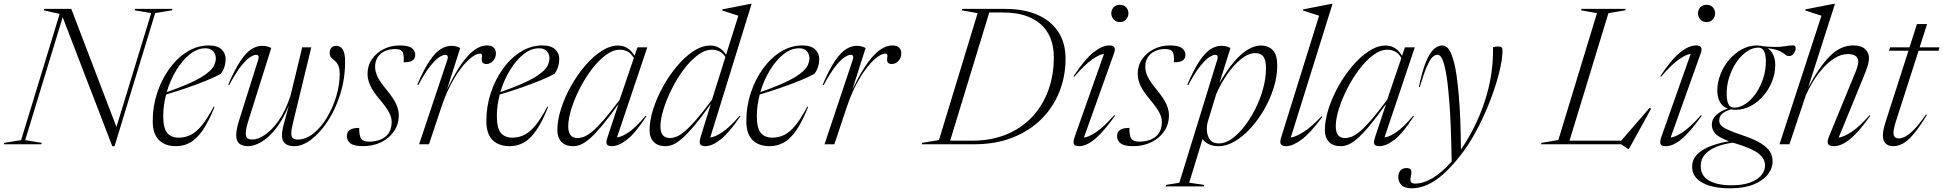

<svg xmlns="http://www.w3.org/2000/svg" viewBox="-61 -762 10262 1014"><path d="M758.5 -693 544 10H532L270 -671L72 -22L159.5 -7.5L157 0H-41L-38.5 -7.5L50.5 -22L254 -688.5L170.5 -707.5L172.5 -715H315.5L554 -91.5L737.5 -693L650 -707.5L652.5 -715H850L847.5 -707.5Z M1072 -197.5Q1040 -117 1008 -71.8Q976 -26.5 941.8 -8.2Q907.5 10 868.5 10Q811.5 10 778.5 -22.2Q745.5 -54.5 745.5 -123Q745.5 -200.5 769.2 -272Q793 -343.5 834 -400Q875 -456.5 928.2 -489.2Q981.5 -522 1041 -522Q1087 -522 1108.8 -501.2Q1130.5 -480.5 1130.5 -452Q1130.5 -405 1105 -372Q1079 -357 1030.8 -337.2Q982.5 -317.5 925.5 -297.8Q868.5 -278 816.5 -263Q801 -204.5 801 -149.5Q801 -85.5 822 -60.2Q843 -35 883 -35Q917 -35 946.5 -49.8Q976 -64.5 1005.2 -100.2Q1034.5 -136 1067.5 -199ZM1023.5 -507Q981 -507 941.2 -475Q901.5 -443 869.5 -390.2Q837.5 -337.5 819.5 -275.5Q943 -318.5 999.8 -352.8Q1056.5 -387 1070.5 -418.5Q1086 -454.5 1072.5 -480.8Q1059 -507 1023.5 -507Z M1535 -512H1583L1487.5 -118Q1477.5 -79 1477.5 -57.5Q1477.5 -39 1485.8 -32Q1494 -25 1511 -25Q1554.5 -25 1594.5 -57.2Q1634.5 -89.5 1665.8 -141.5Q1697 -193.5 1715 -253.8Q1733 -314 1733 -370Q1733 -402 1725 -417.8Q1717 -433.5 1706.5 -441.8Q1696 -450 1688 -458.2Q1680 -466.5 1680 -483.5Q1680 -500.5 1689.5 -510.2Q1699 -520 1714.5 -520Q1736.5 -520 1749 -501Q1761.5 -482 1761.5 -436Q1761.5 -346 1736.2 -265.5Q1711 -185 1670.5 -123Q1630 -61 1583.2 -25.5Q1536.5 10 1493.5 10Q1428 10 1428 -47Q1428 -71 1438.5 -109L1464.5 -204.5Q1433 -129 1395 -81.5Q1357 -34 1318.8 -12Q1280.5 10 1250 10Q1219.5 10 1203 -3.5Q1186.5 -17 1186.5 -49Q1186.5 -78.5 1202 -127L1302.5 -446Q1311 -472.5 1291 -472.5Q1280.5 -472.5 1261.2 -461Q1242 -449.5 1214 -415.2Q1186 -381 1149.5 -312.5L1144.5 -315Q1179.5 -397 1209.8 -441.5Q1240 -486 1268 -503Q1296 -520 1324 -520Q1339 -520 1350 -517Q1361 -514 1371.5 -508.5L1251.5 -127Q1237 -81.5 1237 -58Q1237 -39 1246 -32Q1255 -25 1272 -25Q1300 -25 1337 -49.2Q1374 -73.5 1410.5 -124.8Q1447 -176 1473.5 -257.5Z M1836 -86.5Q1835.5 -44 1847 -28.5Q1858 -14 1886.5 -14Q1942.5 -14 1975 -40.5Q2007.5 -67 2007.5 -119.5Q2007.5 -141.5 1994 -167.8Q1980.5 -194 1944.5 -236.5Q1908.5 -279 1894.2 -311Q1880 -343 1880 -371.5Q1880 -415.5 1903.5 -449.5Q1927 -483.5 1965.5 -502.8Q2004 -522 2049.5 -522Q2095.5 -522 2113.8 -508Q2132 -494 2132 -472Q2132 -453 2118.2 -443Q2104.5 -433 2071 -433Q2074 -477.5 2062.5 -491Q2052 -503 2025.5 -503Q1979.5 -503 1949.8 -478Q1920 -453 1920 -408.5Q1920 -384.5 1932.5 -357.5Q1945 -330.5 1982.5 -285.5Q2019.5 -240 2032.2 -210Q2045 -180 2045 -154Q2045 -105.5 2020 -68.8Q1995 -32 1952 -11Q1909 10 1856 10Q1810 10 1790.5 -4.5Q1771 -19 1771 -43Q1771 -64.5 1786 -75.5Q1801 -86.5 1836 -86.5Z M2301.5 -446Q2310 -472.5 2290 -472.5Q2279.5 -472.5 2260.2 -461Q2241 -449.5 2213 -415.2Q2185 -381 2148 -312.5L2143 -315Q2178 -397 2208.5 -441.5Q2239 -486 2267 -503Q2295 -520 2322.5 -520Q2338 -520 2348.5 -517Q2359 -514 2369.5 -508.5L2300 -290.5Q2361 -415.5 2411.8 -468.8Q2462.5 -522 2510.5 -522Q2535 -522 2546.5 -510.5Q2558 -499 2558 -481Q2558 -456 2542.8 -440Q2527.5 -424 2508 -424Q2479 -424 2483.5 -454Q2486 -469 2483.8 -474Q2481.5 -479 2475 -479Q2449 -479 2411.8 -444.2Q2374.5 -409.5 2336.8 -346.2Q2299 -283 2270 -196.5L2204.5 0H2152.5Z M2834 -197.5Q2802 -117 2770 -71.8Q2738 -26.5 2703.8 -8.2Q2669.5 10 2630.5 10Q2573.5 10 2540.5 -22.2Q2507.5 -54.5 2507.5 -123Q2507.5 -200.5 2531.2 -272Q2555 -343.5 2596 -400Q2637 -456.5 2690.2 -489.2Q2743.5 -522 2803 -522Q2849 -522 2870.8 -501.2Q2892.5 -480.5 2892.5 -452Q2892.5 -405 2867 -372Q2841 -357 2792.8 -337.2Q2744.5 -317.5 2687.5 -297.8Q2630.5 -278 2578.5 -263Q2563 -204.5 2563 -149.5Q2563 -85.5 2584 -60.2Q2605 -35 2645 -35Q2679 -35 2708.5 -49.8Q2738 -64.5 2767.2 -100.2Q2796.5 -136 2829.5 -199ZM2785.5 -507Q2743 -507 2703.2 -475Q2663.5 -443 2631.5 -390.2Q2599.5 -337.5 2581.5 -275.5Q2705 -318.5 2761.8 -352.8Q2818.5 -387 2832.5 -418.5Q2848 -454.5 2834.5 -480.8Q2821 -507 2785.5 -507Z M3147.5 -37.5 3205.5 -212.5Q3154.5 -141.5 3117.8 -97.5Q3081 -53.5 3054 -30.2Q3027 -7 3006.2 1.5Q2985.5 10 2966.5 10Q2925.5 10 2904 -12.8Q2882.5 -35.5 2882.5 -74.5Q2882.5 -126.5 2901.8 -187Q2921 -247.5 2954 -306.5Q2987 -365.5 3028.5 -414.2Q3070 -463 3115.2 -492.2Q3160.5 -521.5 3203 -521.5Q3258 -521.5 3290 -467.5L3305.5 -512H3357.5L3197.5 -36.5Q3222.5 -38.5 3260.2 -64.2Q3298 -90 3349 -151L3353 -148.5Q3295.5 -60 3251 -25Q3206.5 10 3170 10Q3150 10 3144 0.2Q3138 -9.5 3147.5 -37.5ZM2940 -94.5Q2940 -33 2989 -33Q3005.5 -33 3023.8 -40Q3042 -47 3067 -67.5Q3092 -88 3127 -128.2Q3162 -168.5 3211.5 -235L3286.5 -456Q3271 -481 3252.5 -490.2Q3234 -499.5 3212.5 -499.5Q3176 -499.5 3137.8 -471Q3099.5 -442.5 3064.2 -396Q3029 -349.5 3001 -294.8Q2973 -240 2956.5 -187.2Q2940 -134.5 2940 -94.5Z M3849.5 -148.5Q3790.5 -62 3745.5 -26Q3700.5 10 3664 10Q3643 10 3636.8 -0.2Q3630.5 -10.5 3640.5 -43L3693 -213Q3641.5 -140.5 3604 -96.2Q3566.5 -52 3539.5 -29Q3512.5 -6 3492 2Q3471.5 10 3454 10Q3413 10 3391.2 -12.8Q3369.5 -35.5 3369.5 -74.5Q3369.5 -125 3388.5 -185Q3407.5 -245 3440.2 -304.2Q3473 -363.5 3514.5 -412.8Q3556 -462 3601.2 -491.8Q3646.5 -521.5 3690.5 -521.5Q3742.5 -521.5 3773.5 -473L3838.5 -679Q3825 -683.5 3799.5 -691.5Q3774 -699.5 3752.5 -707L3754.5 -712.5L3904 -742H3908.5L3690 -36Q3714.5 -38 3753.2 -63.5Q3792 -89 3845.5 -151ZM3427 -94.5Q3427 -33 3476.5 -33Q3492.5 -33 3511 -40Q3529.5 -47 3554.2 -67.5Q3579 -88 3614.2 -128.2Q3649.5 -168.5 3699 -235L3770 -461Q3755 -483 3737.5 -491.2Q3720 -499.5 3699.5 -499.5Q3661.5 -499.5 3622.8 -470.2Q3584 -441 3549 -393.8Q3514 -346.5 3486.5 -291.5Q3459 -236.5 3443 -184.5Q3427 -132.5 3427 -94.5Z M4207 -197.5Q4175 -117 4143 -71.8Q4111 -26.5 4076.8 -8.2Q4042.5 10 4003.5 10Q3946.5 10 3913.5 -22.2Q3880.5 -54.5 3880.5 -123Q3880.5 -200.5 3904.2 -272Q3928 -343.5 3969 -400Q4010 -456.5 4063.2 -489.2Q4116.5 -522 4176 -522Q4222 -522 4243.8 -501.2Q4265.5 -480.5 4265.5 -452Q4265.5 -405 4240 -372Q4214 -357 4165.8 -337.2Q4117.5 -317.5 4060.5 -297.8Q4003.5 -278 3951.5 -263Q3936 -204.5 3936 -149.5Q3936 -85.5 3957 -60.2Q3978 -35 4018 -35Q4052 -35 4081.5 -49.8Q4111 -64.5 4140.2 -100.2Q4169.5 -136 4202.5 -199ZM4158.5 -507Q4116 -507 4076.2 -475Q4036.5 -443 4004.5 -390.2Q3972.5 -337.5 3954.5 -275.5Q4078 -318.5 4134.8 -352.8Q4191.5 -387 4205.5 -418.5Q4221 -454.5 4207.5 -480.8Q4194 -507 4158.5 -507Z M4442.5 -446Q4451 -472.5 4431 -472.5Q4420.5 -472.5 4401.2 -461Q4382 -449.5 4354 -415.2Q4326 -381 4289 -312.5L4284 -315Q4319 -397 4349.5 -441.5Q4380 -486 4408 -503Q4436 -520 4463.5 -520Q4479 -520 4489.5 -517Q4500 -514 4510.5 -508.5L4441 -290.5Q4502 -415.5 4552.8 -468.8Q4603.5 -522 4651.5 -522Q4676 -522 4687.5 -510.5Q4699 -499 4699 -481Q4699 -456 4683.8 -440Q4668.5 -424 4649 -424Q4620 -424 4624.5 -454Q4627 -469 4624.8 -474Q4622.5 -479 4616 -479Q4590 -479 4552.8 -444.2Q4515.5 -409.5 4477.8 -346.2Q4440 -283 4411 -196.5L4345.5 0H4293.5Z M5102 -692.5 5018 -707.5 5020.5 -715H5248Q5346 -715 5417.5 -684Q5489 -653 5527.8 -594.2Q5566.5 -535.5 5566.5 -452.5Q5566.5 -360 5534.2 -278.2Q5502 -196.5 5439.8 -134Q5377.5 -71.5 5287.5 -35.8Q5197.5 0 5082 0H4806.5L4808.5 -7.5L4898 -22.5ZM5072.5 -19Q5175.5 -19 5256 -52.8Q5336.5 -86.5 5391.8 -146.5Q5447 -206.5 5475.8 -286.2Q5504.5 -366 5504.5 -459Q5504.5 -572.5 5435 -634.2Q5365.5 -696 5236.5 -696H5163.5L4957 -19Z M5808 -692Q5808 -709.5 5820 -723Q5832 -736.5 5853.5 -736.5Q5875 -736.5 5886.8 -723Q5898.5 -709.5 5898.5 -692Q5898.5 -674 5886.8 -659.8Q5875 -645.5 5853.5 -645.5Q5832 -645.5 5820 -659.8Q5808 -674 5808 -692ZM5615 -40.5 5769.5 -477.5Q5746 -475 5707.2 -448.2Q5668.5 -421.5 5613 -357L5609 -360Q5668 -449 5714 -485.5Q5760 -522 5798 -522Q5837.5 -522 5823 -482L5663.5 -35.5Q5687.5 -37.5 5727.2 -63.8Q5767 -90 5824 -154L5828 -151Q5783.5 -89 5749.5 -54Q5715.5 -19 5688.5 -4.5Q5661.5 10 5637.5 10Q5613.5 10 5609.8 -2.5Q5606 -15 5615 -40.5Z M5903.5 -86.5Q5903 -44 5914.5 -28.5Q5925.5 -14 5954 -14Q6010 -14 6042.5 -40.5Q6075 -67 6075 -119.5Q6075 -141.5 6061.5 -167.8Q6048 -194 6012 -236.5Q5976 -279 5961.8 -311Q5947.5 -343 5947.5 -371.5Q5947.5 -415.5 5971 -449.5Q5994.5 -483.5 6033 -502.8Q6071.5 -522 6117 -522Q6163 -522 6181.2 -508Q6199.5 -494 6199.5 -472Q6199.5 -453 6185.8 -443Q6172 -433 6138.5 -433Q6141.5 -477.5 6130 -491Q6119.5 -503 6093 -503Q6047 -503 6017.2 -478Q5987.5 -453 5987.5 -408.5Q5987.5 -384.5 6000 -357.5Q6012.5 -330.5 6050 -285.5Q6087 -240 6099.8 -210Q6112.5 -180 6112.5 -154Q6112.5 -105.5 6087.5 -68.8Q6062.5 -32 6019.5 -11Q5976.5 10 5923.5 10Q5877.5 10 5858 -4.5Q5838.5 -19 5838.5 -43Q5838.5 -64.5 5853.5 -75.5Q5868.5 -86.5 5903.5 -86.5Z M6299 214.5 6296.5 222.5H6094.5L6097.5 214.5L6167.5 203L6367.5 -446Q6376 -472.5 6356 -472.5Q6346 -472.5 6326.8 -461Q6307.5 -449.5 6279.5 -415.2Q6251.5 -381 6214.5 -312.5L6209.5 -315Q6244.5 -397 6275 -441.5Q6305.5 -486 6333.2 -503Q6361 -520 6389 -520Q6404.5 -520 6415.5 -517Q6426.5 -514 6437.5 -508.5L6379 -323Q6439.5 -427.5 6494.5 -474.5Q6549.5 -521.5 6597 -521.5Q6638 -521.5 6661.2 -497Q6684.5 -472.5 6684.5 -416.5Q6684.5 -359.5 6666 -299.8Q6647.5 -240 6616 -184.8Q6584.5 -129.5 6544.2 -85.5Q6504 -41.5 6460.5 -15.8Q6417 10 6375 10Q6345 10 6323.8 -0.2Q6302.5 -10.5 6290 -27.5L6219.5 203ZM6319.5 -125Q6312.5 -103 6312.5 -82Q6312.5 -48 6327.8 -26.2Q6343 -4.5 6378 -4.5Q6409.5 -4.5 6443.8 -28.5Q6478 -52.5 6510.2 -93.8Q6542.5 -135 6568.5 -186.5Q6594.5 -238 6609.8 -294Q6625 -350 6625 -403Q6625 -445.5 6610.8 -463.5Q6596.5 -481.5 6569.5 -481.5Q6532.5 -481.5 6493.5 -450.2Q6454.5 -419 6420.2 -369.5Q6386 -320 6362 -265Z M6905.5 -679Q6892 -683.5 6866.5 -691.5Q6841 -699.5 6819.5 -707L6821.5 -712.5L6972 -742H6976.5L6756 -36Q6780 -38 6821.8 -64Q6863.5 -90 6918.5 -148L6922.5 -144.5Q6858.5 -58 6812 -24Q6765.5 10 6731.5 10Q6710.5 10 6703.8 -0.2Q6697 -10.5 6705 -36Z M7201 -37.5 7259 -212.5Q7208 -141.5 7171.2 -97.5Q7134.5 -53.5 7107.5 -30.2Q7080.5 -7 7059.8 1.5Q7039 10 7020 10Q6979 10 6957.5 -12.8Q6936 -35.5 6936 -74.5Q6936 -126.5 6955.2 -187Q6974.5 -247.5 7007.5 -306.5Q7040.5 -365.5 7082 -414.2Q7123.5 -463 7168.8 -492.2Q7214 -521.5 7256.5 -521.5Q7311.5 -521.5 7343.5 -467.5L7359 -512H7411L7251 -36.5Q7276 -38.5 7313.8 -64.2Q7351.5 -90 7402.5 -151L7406.5 -148.5Q7349 -60 7304.5 -25Q7260 10 7223.5 10Q7203.5 10 7197.5 0.2Q7191.5 -9.5 7201 -37.5ZM6993.5 -94.5Q6993.5 -33 7042.5 -33Q7059 -33 7077.2 -40Q7095.5 -47 7120.5 -67.5Q7145.5 -88 7180.5 -128.2Q7215.5 -168.5 7265 -235L7340 -456Q7324.5 -481 7306 -490.2Q7287.5 -499.5 7266 -499.5Q7229.5 -499.5 7191.2 -471Q7153 -442.5 7117.8 -396Q7082.5 -349.5 7054.5 -294.8Q7026.5 -240 7010 -187.2Q6993.5 -134.5 6993.5 -94.5Z M7437 -302.5H7432.5Q7450 -388 7470 -435.8Q7490 -483.5 7511.8 -502.8Q7533.5 -522 7556 -522Q7575 -522 7589.5 -503.2Q7604 -484.5 7618 -433Q7632 -383 7642.8 -263.2Q7653.5 -143.5 7654.5 28Q7738 -94.5 7782.2 -232.5Q7826.5 -370.5 7824 -512.5Q7837.5 -516.5 7851 -516.5Q7864.5 -516.5 7869.2 -512.2Q7874 -508 7874 -495.5Q7874 -449 7857.2 -381.5Q7840.5 -314 7812 -238.8Q7783.5 -163.5 7747.2 -92.8Q7711 -22 7672.5 31.5Q7595 137 7527.5 184.8Q7460 232.5 7393.5 232.5Q7357 232.5 7340.2 215.2Q7323.5 198 7323.5 171.5Q7323.5 151.5 7335 138.5Q7346.5 125.5 7367 125.5Q7384.5 125.5 7390 134.5Q7395.5 143.5 7390.5 167Q7385 191 7390.8 199.2Q7396.5 207.5 7412.5 207.5Q7456 207.5 7505 178.5Q7554 149.5 7605.5 91Q7602.5 -110.5 7593.2 -225Q7584 -339.5 7573.5 -389Q7563 -439 7552.8 -456Q7542.5 -473 7531 -473Q7517.5 -473 7504 -460Q7490.5 -447 7474.5 -410.2Q7458.5 -373.5 7437 -302.5Z M8433.5 -692.5 8228 -19H8501L8651 -192.5L8658.5 -187.5L8541.5 25.5H8538.5L8500.5 0H8077.5L8079.5 -7.5L8169 -22.5L8373 -692.5L8289 -707.5L8291.5 -715H8525L8522.5 -707.5Z M8906.5 -692Q8906.5 -709.5 8918.5 -723Q8930.5 -736.5 8952 -736.5Q8973.5 -736.5 8985.2 -723Q8997 -709.5 8997 -692Q8997 -674 8985.2 -659.8Q8973.5 -645.5 8952 -645.5Q8930.5 -645.5 8918.5 -659.8Q8906.5 -674 8906.5 -692ZM8713.5 -40.5 8868 -477.5Q8844.5 -475 8805.8 -448.2Q8767 -421.5 8711.5 -357L8707.5 -360Q8766.5 -449 8812.5 -485.5Q8858.5 -522 8896.5 -522Q8936 -522 8921.5 -482L8762 -35.5Q8786 -37.5 8825.8 -63.8Q8865.5 -90 8922.5 -154L8926.5 -151Q8882 -89 8848 -54Q8814 -19 8787 -4.5Q8760 10 8736 10Q8712 10 8708.2 -2.5Q8704.5 -15 8713.5 -40.5Z M9076 232.5Q8983 232.5 8929.2 202.8Q8875.5 173 8875.5 118Q8875.5 67.5 8925.5 34Q8975.5 0.5 9070.5 -16Q9014.5 -37 8997 -57.5Q8979.5 -78 8979.5 -104Q8979.5 -132 9002.2 -153.8Q9025 -175.5 9063.5 -188.5Q9035.5 -199 9022 -224Q9008.5 -249 9008.5 -283.5Q9008.5 -326.5 9024.8 -368.5Q9041 -410.5 9070 -445.2Q9099 -480 9137.2 -501Q9175.5 -522 9219 -522Q9237 -522 9252.5 -517.5Q9322.5 -511 9357.2 -516.8Q9392 -522.5 9407.5 -522.5Q9422.5 -522.5 9422.5 -507.5Q9422.5 -493.5 9412.5 -479.8Q9402.5 -466 9387.5 -466Q9376 -466 9367 -474Q9358 -482 9338.2 -492Q9318.5 -502 9274 -507.5Q9294.5 -494.5 9304.5 -471.2Q9314.5 -448 9314.5 -418Q9314.5 -375 9298 -333Q9281.5 -291 9252.5 -257Q9223.5 -223 9185.5 -202.5Q9147.5 -182 9104 -182Q9091.5 -182 9080 -184.5Q9018.5 -166 9018.5 -126Q9018.5 -113 9026.2 -102.2Q9034 -91.5 9061.5 -78.2Q9089 -65 9148.5 -45Q9208 -24.5 9241 -3.5Q9274 17.5 9287.2 40.2Q9300.5 63 9300.5 90Q9300.5 127.5 9274.8 160Q9249 192.5 9199 212.5Q9149 232.5 9076 232.5ZM9099.5 -193.5Q9129.5 -194 9159.5 -214.8Q9189.5 -235.5 9213.5 -271Q9237.5 -306.5 9251.8 -351Q9266 -395.5 9265 -442.5Q9263.5 -479 9253.8 -494.8Q9244 -510.5 9223.5 -510.5Q9193 -510 9163.2 -489.2Q9133.5 -468.5 9109.2 -433Q9085 -397.5 9071 -353Q9057 -308.5 9058 -261.5Q9059 -225 9068.8 -209.2Q9078.5 -193.5 9099.5 -193.5ZM8921 114Q8921 167 8965 191.8Q9009 216.5 9083 216.5Q9167 216.5 9213.8 186.5Q9260.5 156.5 9260.5 110Q9260.5 77.5 9228.8 50.8Q9197 24 9112.5 -2Q9101 -5.5 9091 -8.5Q9043.5 -2.5 9005 12.8Q8966.5 28 8943.8 53Q8921 78 8921 114Z M9476.5 -260.5 9389.5 0H9337L9558.5 -679Q9545 -683.5 9519.5 -691.5Q9494 -699.5 9472.5 -707L9474 -712.5L9625 -742H9630L9488.5 -300Q9546 -408 9602.5 -465Q9659 -522 9726 -522Q9768 -522 9788.8 -503Q9809.5 -484 9809.5 -455.5Q9809.5 -439.5 9804 -419.2Q9798.5 -399 9780 -353.5L9649.5 -35.5Q9675 -38 9716.8 -65Q9758.5 -92 9813 -154L9816.5 -151Q9772.5 -89 9738 -53.8Q9703.5 -18.5 9675.8 -4.2Q9648 10 9624 10Q9599 10 9593.2 -2.5Q9587.5 -15 9598 -40L9724.5 -347.5Q9741.5 -387.5 9747.2 -406.2Q9753 -425 9753 -435.5Q9753 -457.5 9738 -467Q9723 -476.5 9700 -476.5Q9662.5 -476.5 9628 -454.8Q9593.5 -433 9564.2 -399.5Q9535 -366 9512.5 -328.8Q9490 -291.5 9476.5 -260.5Z M9953 -125Q9945.5 -101.5 9942.2 -86Q9939 -70.5 9939 -60Q9939 -31 9967.5 -31Q9980.5 -31 9999.5 -40Q10018.5 -49 10045.8 -76Q10073 -103 10110.5 -157.5L10115 -154.5Q10074.5 -87.5 10043.5 -51.8Q10012.5 -16 9987 -3Q9961.5 10 9937.5 10Q9913.5 10 9898.2 -3.5Q9883 -17 9883 -47Q9883 -58.5 9885.8 -74.8Q9888.5 -91 9897 -117.5L10018 -494H9915L9921.5 -512H10023.5L10063 -635H10116.5L10077 -512H10181.5L10177 -494H10071.5Z"/></svg>

Font: Newsreader Display Light
Style: Italic
Weight: 300
Italic angle: -17°
Designer: Hugues Gentile
Foundry: Production Type
Version: Version 1.001